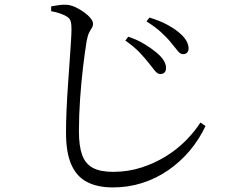

<svg xmlns="http://www.w3.org/2000/svg" viewBox="-20 -768 1040 831"><path d="M623.1 -496.1Q605.1 -519.1 582.8 -542.3Q560.5 -565.6 522.5 -592.5L535.4 -609.2Q577.5 -594.5 607.5 -575.8Q637.6 -557 657.3 -540.5Q700.8 -504 698.5 -471.1Q697.7 -459.4 691.3 -453.5Q684.9 -447.6 674 -447.6Q661.8 -447.6 650.7 -461.3Q639.6 -474.9 623.1 -496.1ZM721.5 -581.8Q703.8 -604.2 677.4 -628.3Q651.1 -652.4 614 -675.3L626.9 -692Q670.6 -678.7 701 -662.5Q731.4 -646.4 750.1 -630.9Q796.2 -594.8 796.2 -558.2Q796.2 -547.1 789.9 -540.3Q783.6 -533.6 772.5 -533.6Q760.5 -533.6 749.9 -546.9Q739.3 -560.3 721.5 -581.8ZM201.4 -719.5V-740.4Q221.4 -744.1 237.4 -746.2Q253.4 -748.2 266.7 -747.4Q284.6 -746.7 304.5 -737.8Q324.4 -728.9 342.2 -716.2Q360 -703.5 371.3 -690Q382.6 -676.5 382.6 -665.6Q382.6 -655.1 377.3 -647Q371.9 -639 365.9 -627.1Q359.8 -615.2 355.2 -591.4Q347.4 -544 339.5 -478.2Q331.7 -412.4 326.6 -339.7Q321.6 -267 321.6 -199Q321.6 -135.8 335.6 -97.2Q349.6 -58.7 382.1 -41.4Q414.6 -24.2 469.3 -24.2Q533.5 -24.2 591.1 -42.6Q648.7 -61.1 697.6 -91.3Q746.4 -121.6 784.3 -159.8Q822.3 -198.1 847.4 -237.7L869.5 -222.8Q841.8 -163.7 800.8 -115.3Q759.8 -66.9 708.2 -31.3Q656.6 4.4 596 23.8Q535.4 43.2 468.9 43.2Q401.7 43.2 356.5 19.6Q311.3 -3.9 288.5 -56.1Q265.7 -108.2 265.7 -193.3Q265.7 -239.8 268.1 -293.6Q270.5 -347.4 274.3 -401.3Q278.1 -455.2 281.4 -503.4Q284.7 -551.5 287.1 -587.5Q289.4 -623.5 289.4 -640.6Q289.4 -668.2 284.6 -679.6Q279.7 -691 266.4 -697.9Q255 -704.6 237.9 -710.5Q220.8 -716.4 201.4 -719.5Z"/></svg>

Font: Noto Serif KR
Style: Regular
Weight: 200
Designer: Ryoko NISHIZUKA 西塚涼子 (kana & ideographs); Frank Grießhammer (Latin, Greek & Cyrillic); Wenlong ZHANG 张文龙 (bopomofo); San
Foundry: Adobe
Version: Version 2.001;hotconv 1.1.0;makeotfexe 2.6.0